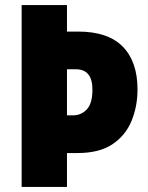

<svg xmlns="http://www.w3.org/2000/svg" viewBox="-20 -734 582 754"><path d="M520 -383Q520 -316 496.5 -259Q473 -202 421.5 -167.5Q370 -133 284 -133H243V0H65V-714H243V-610H287Q404 -610 462 -551Q520 -492 520 -383ZM266 -281Q299 -281 321 -304.5Q343 -328 343 -382Q343 -462 278 -462H243V-281Z"/></svg>

Font: Noto Sans Bengali Condensed Black
Style: Regular
Weight: 900
Width: 3
Designer: Joana Ranito - Universal Thirst; Jelle Bosma - Monotype Design Team
Foundry: Universal Thirst ehf.
Version: Version 3.000; ttfautohint (v1.8.4.7-5d5b)